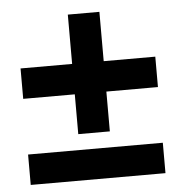

<svg xmlns="http://www.w3.org/2000/svg" viewBox="-45 -610 619 653"><g transform="rotate(-5 264.0 -283.0)"><path d="M210.1 -158V-293.9H34V-397.7H210.1V-566.1H317.9V-397.7H494V-293.9H317.9V-158ZM34 0V-103.8H494V0Z"/></g></svg>

Font: Source Sans Variable
Style: Regular
Weight: 200
Designer: Paul D. Hunt
Foundry: Adobe Systems Incorporated
Version: Version 3.006;hotconv 1.0.111;makeotfexe 2.5.65597